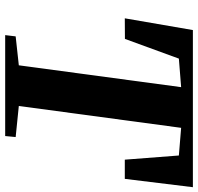

<svg xmlns="http://www.w3.org/2000/svg" viewBox="-32 -752 783 760"><g transform="rotate(90 360.0 -371.5)"><path d="M118.5 0 123.5 -41.5 238 -54 324.5 -696.5 211.5 -687.5 133.5 -474 52 -473.5 98.5 -743H720.5L687.5 -473.5H611.5L595 -687.5L485.5 -696.5L399 -54L522 -41.5L518 0Z"/></g></svg>

Font: Merriweather 60pt ExtraBold
Style: Italic
Weight: 800
Italic angle: -7.8°
Version: Version 2.101